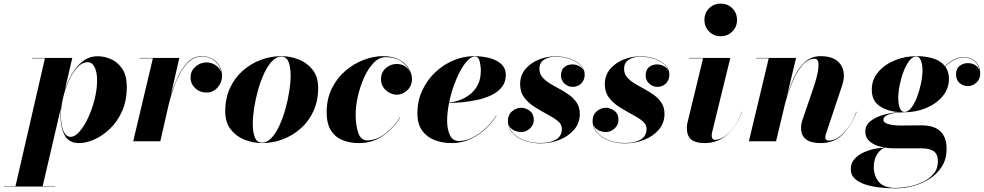

<svg xmlns="http://www.w3.org/2000/svg" viewBox="-115 -780 5432 1060"><path d="M219 -145.5Q219 -163 221 -183.5L120.5 248H190V250H-95V248H-29.5L133 -458H62V-460H284L242 -280Q257 -327.5 282 -371Q307 -414.5 342.5 -442Q378 -469.5 425 -469.5Q459.5 -469.5 496.5 -454Q533.5 -438.5 559.2 -401.5Q585 -364.5 585 -299.5Q585 -224.5 559.2 -166.8Q533.5 -109 492.8 -69.8Q452 -30.5 406.5 -10.2Q361 10 322 10Q265 10 242 -33.2Q219 -76.5 219 -145.5ZM221 -145.5Q221 -115 226.2 -87.2Q231.5 -59.5 243.5 -42Q255.5 -24.5 275 -24.5Q299 -24.5 324.5 -54Q350 -83.5 372 -130.8Q394 -178 407.5 -232.5Q421 -287 421 -337.5Q421 -382.5 407.2 -409.5Q393.5 -436.5 369 -436.5Q338 -436.5 311 -406.8Q284 -377 263.8 -331.2Q243.5 -285.5 232.2 -235.8Q221 -186 221 -145.5Z M729 -458H656V-460H875L827.5 -252.5Q843.5 -305.5 866.8 -355.2Q890 -405 922.2 -437.2Q954.5 -469.5 997.5 -469.5Q1050.5 -469.5 1080.8 -437.2Q1111 -405 1111 -361.5Q1111 -325 1086.2 -297Q1061.5 -269 1025.5 -269Q988 -269 962.5 -293.2Q937 -317.5 937 -352.5Q937 -388 964 -411.8Q991 -435.5 1025 -435.5Q1053.5 -435.5 1077.5 -418.5Q1101.5 -401.5 1108 -377Q1103 -414 1074 -440.8Q1045 -467.5 997.5 -467.5Q961.5 -467.5 933 -443.5Q904.5 -419.5 882.5 -380.8Q860.5 -342 844.5 -296.8Q828.5 -251.5 817.5 -208L770 0H620.5Z M1331.5 10Q1283 10 1236.2 -8.2Q1189.5 -26.5 1159 -65.2Q1128.5 -104 1128.5 -166Q1128.5 -237.5 1154.5 -293.8Q1180.5 -350 1224.8 -389.2Q1269 -428.5 1324.2 -449.2Q1379.5 -470 1438.5 -470Q1487 -470 1533.8 -451.8Q1580.5 -433.5 1611 -394.8Q1641.5 -356 1641.5 -294Q1641.5 -223 1615.5 -166.5Q1589.5 -110 1545.2 -70.8Q1501 -31.5 1445.8 -10.8Q1390.5 10 1331.5 10ZM1331.5 7.5Q1359.5 7.5 1383.8 -18.5Q1408 -44.5 1427.5 -86.8Q1447 -129 1460.8 -178.5Q1474.5 -228 1482 -276.5Q1489.5 -325 1489.5 -362Q1489.5 -411.5 1477.5 -439.5Q1465.5 -467.5 1438.5 -467.5Q1410.5 -467.5 1386.2 -441.5Q1362 -415.5 1342.5 -373.2Q1323 -331 1309.2 -281.5Q1295.5 -232 1288 -183.5Q1280.5 -135 1280.5 -98Q1280.5 -48.5 1292.5 -20.5Q1304.5 7.5 1331.5 7.5Z M2095 -133Q2059 -73 2001 -31.5Q1943 10 1866.5 10Q1816 10 1775.8 -6.5Q1735.5 -23 1712 -60.2Q1688.5 -97.5 1688.5 -160Q1688.5 -234.5 1717.2 -292.2Q1746 -350 1792.5 -389.5Q1839 -429 1893.2 -449.5Q1947.5 -470 1998.5 -470Q2054 -470 2089.8 -450.2Q2125.5 -430.5 2142.5 -401.2Q2159.5 -372 2159.5 -344Q2159.5 -306 2133.5 -281.5Q2107.5 -257 2075.5 -257Q2057 -257 2036.8 -267Q2016.5 -277 2002.5 -296.2Q1988.5 -315.5 1988.5 -343Q1988.5 -380.5 2015 -403.8Q2041.5 -427 2075.5 -427Q2099 -427 2119.5 -414.8Q2140 -402.5 2150 -381Q2137.5 -414 2103 -439.2Q2068.5 -464.5 2014.5 -464.5Q1978 -464.5 1947.8 -433Q1917.5 -401.5 1895.2 -352.2Q1873 -303 1860.8 -248.5Q1848.5 -194 1848.5 -148Q1848.5 -88.5 1863 -46.8Q1877.5 -5 1912 -5Q1964 -5 2012.5 -42.8Q2061 -80.5 2093 -133Z M2353.5 -110.5Q2353.5 -68.5 2368.5 -35Q2383.5 -1.5 2418.5 -1.5Q2455.5 -1.5 2494.2 -21Q2533 -40.5 2567.2 -72.8Q2601.5 -105 2624.5 -143H2626.5Q2604 -104.5 2567 -69.5Q2530 -34.5 2482 -12.2Q2434 10 2378.5 10Q2329 10 2286 -6Q2243 -22 2216.2 -58Q2189.5 -94 2189.5 -154Q2189.5 -224 2216.8 -282Q2244 -340 2289.2 -382Q2334.5 -424 2389.5 -447Q2444.5 -470 2500.5 -470Q2549.5 -470 2589.8 -459Q2630 -448 2653.8 -425Q2677.5 -402 2677.5 -366Q2677.5 -327.5 2656.5 -300.5Q2635.5 -273.5 2601 -256.2Q2566.5 -239 2524.8 -229.5Q2483 -220 2441 -216Q2399 -212 2364 -211Q2359 -185.5 2356.2 -160Q2353.5 -134.5 2353.5 -110.5ZM2507 -468Q2487.5 -468 2466.8 -446.5Q2446 -425 2426.2 -388.5Q2406.5 -352 2390.2 -306.5Q2374 -261 2364.5 -213Q2391 -216 2421.2 -226.8Q2451.5 -237.5 2478.5 -258Q2505.5 -278.5 2522.5 -310.8Q2539.5 -343 2539.5 -390Q2539.5 -416.5 2533 -442.2Q2526.5 -468 2507 -468Z M3086 -151Q3086 -101 3055 -64.5Q3024 -28 2974.5 -8.2Q2925 11.5 2869 11.5Q2819.5 11.5 2778.5 -4Q2737.5 -19.5 2713.2 -47.2Q2689 -75 2689 -111Q2689 -146.5 2712.2 -165.8Q2735.5 -185 2763 -185Q2786.5 -185 2809.2 -168.5Q2832 -152 2832 -117.5Q2832 -90 2810.5 -70.5Q2789 -51 2762 -51Q2741.5 -51 2720.5 -61.5Q2699.5 -72 2692.5 -94Q2701.5 -47.5 2751 -19Q2800.5 9.5 2869 9.5Q2922 9.5 2954.5 -9.5Q2987 -28.5 2987 -69.5Q2987 -94 2963.8 -112.5Q2940.5 -131 2906.2 -149Q2872 -167 2837.5 -188.8Q2803 -210.5 2779.8 -240.8Q2756.5 -271 2756.5 -315Q2756.5 -364.5 2786 -399Q2815.5 -433.5 2860 -451.2Q2904.5 -469 2950 -469Q2996.5 -469 3033.2 -455.8Q3070 -442.5 3091.5 -419.8Q3113 -397 3113 -369Q3113 -338.5 3094.2 -319.5Q3075.5 -300.5 3046 -300.5Q3020.5 -300.5 3001.2 -318.8Q2982 -337 2982 -363Q2982 -393 2999.8 -408.8Q3017.5 -424.5 3046 -424.5Q3063.5 -424.5 3082 -415.2Q3100.5 -406 3108 -388.5Q3097.5 -422.5 3054 -444.8Q3010.5 -467 2950 -467Q2915.5 -467 2889.2 -450.8Q2863 -434.5 2863 -400Q2863 -373.5 2879 -354.2Q2895 -335 2920.5 -319.5Q2946 -304 2974.5 -288.8Q3003 -273.5 3028.5 -255Q3054 -236.5 3070 -211.5Q3086 -186.5 3086 -151Z M3553.5 -151Q3553.5 -101 3522.5 -64.5Q3491.5 -28 3442 -8.2Q3392.5 11.5 3336.5 11.5Q3287 11.5 3246 -4Q3205 -19.5 3180.8 -47.2Q3156.5 -75 3156.5 -111Q3156.5 -146.5 3179.8 -165.8Q3203 -185 3230.5 -185Q3254 -185 3276.8 -168.5Q3299.5 -152 3299.5 -117.5Q3299.5 -90 3278 -70.5Q3256.5 -51 3229.5 -51Q3209 -51 3188 -61.5Q3167 -72 3160 -94Q3169 -47.5 3218.5 -19Q3268 9.5 3336.5 9.5Q3389.5 9.5 3422 -9.5Q3454.5 -28.5 3454.5 -69.5Q3454.5 -94 3431.2 -112.5Q3408 -131 3373.8 -149Q3339.5 -167 3305 -188.8Q3270.5 -210.5 3247.2 -240.8Q3224 -271 3224 -315Q3224 -364.5 3253.5 -399Q3283 -433.5 3327.5 -451.2Q3372 -469 3417.5 -469Q3464 -469 3500.8 -455.8Q3537.5 -442.5 3559 -419.8Q3580.5 -397 3580.5 -369Q3580.5 -338.5 3561.8 -319.5Q3543 -300.5 3513.5 -300.5Q3488 -300.5 3468.8 -318.8Q3449.5 -337 3449.5 -363Q3449.5 -393 3467.2 -408.8Q3485 -424.5 3513.5 -424.5Q3531 -424.5 3549.5 -415.2Q3568 -406 3575.5 -388.5Q3565 -422.5 3521.5 -444.8Q3478 -467 3417.5 -467Q3383 -467 3356.8 -450.8Q3330.5 -434.5 3330.5 -400Q3330.5 -373.5 3346.5 -354.2Q3362.5 -335 3388 -319.5Q3413.5 -304 3442 -288.8Q3470.5 -273.5 3496 -255Q3521.5 -236.5 3537.5 -211.5Q3553.5 -186.5 3553.5 -151Z M3774 -670Q3774 -708.5 3799.8 -734.2Q3825.5 -760 3864 -760Q3902 -760 3928 -734.2Q3954 -708.5 3954 -670Q3954 -632 3928 -606Q3902 -580 3864 -580Q3825.5 -580 3799.8 -606Q3774 -632 3774 -670ZM3983 -163Q3954.5 -88 3902 -39Q3849.5 10 3775 10Q3726.5 10 3701.8 -9.2Q3677 -28.5 3677 -75Q3677 -79 3677.5 -85.8Q3678 -92.5 3679 -97L3766.5 -458H3689V-460H3917L3816 -48Q3815.5 -43.5 3814.8 -38.8Q3814 -34 3814 -30Q3814 -22 3818.2 -15Q3822.5 -8 3832 -8Q3870.5 -8 3913.2 -51Q3956 -94 3982 -164Z M4129 -458H4060V-460H4280L4228.5 -245Q4247 -307.5 4271.8 -358.5Q4296.5 -409.5 4331.5 -439.8Q4366.5 -470 4416.5 -470Q4494 -470 4525.8 -424Q4557.5 -378 4533.5 -306L4444.5 -39.5Q4441.5 -30.5 4441.5 -21.5Q4441.5 -4 4460.5 -4Q4502 -4 4544.5 -48Q4587 -92 4613 -163.5L4614.5 -163Q4586 -88 4538.5 -39Q4491 10 4416.5 10Q4307.5 10 4307.5 -73.5Q4307.5 -85 4309 -94Q4310.5 -103 4312.5 -110L4379.5 -306Q4392.5 -344.5 4399.2 -378.8Q4406 -413 4402.8 -434.5Q4399.5 -456 4382.5 -456Q4347.5 -456 4317.5 -423Q4287.5 -390 4263 -334.5Q4238.5 -279 4220 -211L4169.5 0H4019.5Z M4771 35.5Q4746.5 42 4727.8 71Q4709 100 4709 142Q4709 190 4736.5 223.8Q4764 257.5 4830 257.5Q4862.5 257.5 4902.5 249.8Q4942.5 242 4979 224.8Q5015.5 207.5 5039.2 179.5Q5063 151.5 5063 111Q5063 70.5 5039.5 54.8Q5016 39 4975 39H4825Q4780 39 4743 29Q4706 19 4684 -1.5Q4662 -22 4662 -53Q4662 -89 4691.2 -111.8Q4720.5 -134.5 4763.5 -146.2Q4806.5 -158 4847.5 -161Q4783.5 -165.5 4740.8 -194.8Q4698 -224 4698 -285Q4698 -340 4733 -381.8Q4768 -423.5 4824.8 -446.8Q4881.5 -470 4946 -470Q4996.5 -470 5038 -457Q5079.5 -444 5102 -414.5Q5126 -439.5 5153.2 -452.2Q5180.5 -465 5204.5 -465Q5246 -465 5271.2 -439.8Q5296.5 -414.5 5296.5 -374.5Q5296.5 -342.5 5275.2 -323.5Q5254 -304.5 5228.5 -304.5Q5203 -304.5 5183 -321.5Q5163 -338.5 5163 -370Q5163 -402 5183.5 -416.8Q5204 -431.5 5228.5 -431.5Q5250 -431.5 5268.8 -420.8Q5287.5 -410 5293.5 -389.5Q5289 -422 5265.2 -442.5Q5241.5 -463 5204.5 -463Q5181.5 -463 5154.5 -450.2Q5127.5 -437.5 5103.5 -413Q5124 -385 5124 -345Q5124 -290 5088.8 -248.2Q5053.5 -206.5 4997 -183.2Q4940.5 -160 4876 -160Q4863.5 -160 4844.5 -158.5Q4825.5 -157 4806.5 -152.5Q4787.5 -148 4774.8 -139.8Q4762 -131.5 4762 -118Q4762 -102.5 4789.8 -94.8Q4817.5 -87 4859 -87Q4885 -87 4918 -87.5Q4951 -88 4972 -88Q5111 -88 5111 42Q5111 96.5 5086.2 137.2Q5061.5 178 5020.2 205.2Q4979 232.5 4929 246.2Q4879 260 4829 260Q4784 260 4740.2 255Q4696.5 250 4660.8 238Q4625 226 4603.5 205.8Q4582 185.5 4582 155Q4582 119.5 4603.8 96.2Q4625.5 73 4656.8 59.8Q4688 46.5 4718 41Q4748 35.5 4765 35.5ZM4879 -162Q4898.5 -162 4916.5 -185.5Q4934.5 -209 4948.2 -245.2Q4962 -281.5 4970 -321.2Q4978 -361 4978 -393Q4978 -409 4974.8 -426.5Q4971.5 -444 4964 -456Q4956.5 -468 4943 -468Q4923 -468 4905 -444.5Q4887 -421 4873.2 -384.8Q4859.5 -348.5 4851.8 -309Q4844 -269.5 4844 -237Q4844 -221 4847 -203.5Q4850 -186 4857.8 -174Q4865.5 -162 4879 -162Z"/></svg>

Font: Bodoni* 96
Style: Bold Italic
Weight: 700
Italic angle: -13°
Version: Version 2.2